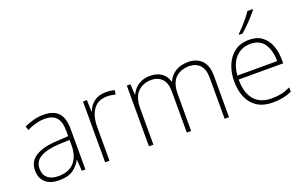

<svg xmlns="http://www.w3.org/2000/svg" viewBox="-88 -1165 2495 1573"><g transform="rotate(-20 1159.0 -378.0)"><path d="M269 -539Q354 -539 396.5 -494.5Q439 -450 439 -353V0H408L401 -98H399Q375 -52 331.5 -21Q288 10 209 10Q131 10 89.5 -28Q48 -66 48 -133Q48 -212 113.5 -252.5Q179 -293 300 -299L400 -305V-345Q400 -431 367 -467.5Q334 -504 268 -504Q191 -504 111 -464L99 -498Q137 -516 180 -527.5Q223 -539 269 -539ZM304 -268Q202 -263 145 -231Q88 -199 88 -133Q88 -81 121 -52.5Q154 -24 213 -24Q307 -24 353 -77.5Q399 -131 400 -219V-272Z M811 -538Q833 -538 852 -535.5Q871 -533 888 -528L881 -492Q863 -497 846.5 -499.5Q830 -502 809 -502Q730 -502 689.5 -446Q649 -390 649 -295V0H611V-530H645L648 -429H651Q667 -475 707.5 -506.5Q748 -538 811 -538Z M1530 -540Q1602 -540 1646.5 -496Q1691 -452 1691 -359V0H1653V-357Q1653 -434 1617.5 -469.5Q1582 -505 1527 -505Q1451 -505 1406 -461Q1361 -417 1361 -319V0H1323V-357Q1323 -434 1287.5 -469.5Q1252 -505 1197 -505Q1125 -505 1078.5 -460Q1032 -415 1032 -315V0H993V-530H1024L1030 -438H1033Q1044 -464 1065.5 -487Q1087 -510 1120 -525Q1153 -540 1200 -540Q1256 -540 1295.5 -513Q1335 -486 1350 -434H1352Q1373 -483 1418 -511.5Q1463 -540 1530 -540Z M2061 -540Q2129 -540 2172.5 -507.5Q2216 -475 2237.5 -419.5Q2259 -364 2259 -294V-263H1871Q1870 -148 1922.5 -86.5Q1975 -25 2073 -25Q2122 -25 2157.5 -32.5Q2193 -40 2238 -61V-23Q2199 -6 2160.5 2Q2122 10 2072 10Q1991 10 1937.5 -24Q1884 -58 1857.5 -119Q1831 -180 1831 -260Q1831 -337 1857 -400.5Q1883 -464 1934 -502Q1985 -540 2061 -540ZM2061 -505Q1981 -505 1931 -451.5Q1881 -398 1872 -297H2219Q2219 -390 2180 -447.5Q2141 -505 2061 -505ZM2176 -758Q2159 -737 2134.5 -709.5Q2110 -682 2082 -654.5Q2054 -627 2029 -606H2000V-613Q2021 -633 2046 -660.5Q2071 -688 2093.5 -716Q2116 -744 2130 -766H2176Z"/></g></svg>

Font: Noto Sans Bengali ExtraLight
Style: Regular
Weight: 200
Designer: Jelle Bosma - Monotype Design Team
Foundry: Monotype Imaging Inc.
Version: Version 2.003; ttfautohint (v1.8.4.7-5d5b)